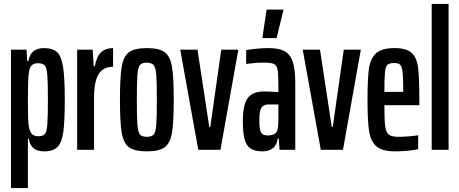

<svg xmlns="http://www.w3.org/2000/svg" viewBox="-20 -763 2340 978"><path d="M36 -510H115L119 -452H125Q135 -518 204 -518Q249 -518 271 -497Q293 -476 301.5 -421Q310 -366 310 -254Q310 -145 302.5 -91Q295 -37 273 -14.5Q251 8 205 8Q136 8 127 -56H122V195H36ZM224 -255Q224 -345 221 -381.5Q218 -418 208 -429.5Q198 -441 174 -441Q154 -441 143 -431.5Q132 -422 128 -399Q124 -379 123 -338Q122 -297 122 -246Q122 -150 126 -124Q131 -92 142.5 -80.5Q154 -69 176 -69Q199 -69 208.5 -80.5Q218 -92 221 -128.5Q224 -165 224 -255Z M373 -510H452L457 -426H463Q473 -478 496 -498Q519 -518 556 -518V-423Q506 -423 482.5 -385.5Q459 -348 459 -263V0H373Z M591 -255Q591 -371 600 -423.5Q609 -476 637 -497Q665 -518 728 -518Q791 -518 819 -497Q847 -476 856 -423.5Q865 -371 865 -255Q865 -139 856 -86.5Q847 -34 819 -13Q791 8 728 8Q665 8 637 -13Q609 -34 600 -86.5Q591 -139 591 -255ZM779 -255Q779 -346 776 -382.5Q773 -419 763 -431Q753 -443 728 -444Q703 -444 693 -432Q683 -420 680 -383Q677 -346 677 -255Q677 -164 680 -127Q683 -90 693 -78Q703 -66 728 -66Q753 -66 763 -78Q773 -90 776 -127Q779 -164 779 -255Z M990 0 898 -510H986L1046 -116H1051L1107 -510H1194L1103 0Z M1217 -145Q1217 -229 1241.5 -263Q1266 -297 1324 -297Q1347 -297 1398 -294V-336Q1398 -389 1393.5 -410Q1389 -431 1374.5 -437.5Q1360 -444 1322 -444Q1285 -444 1261.5 -440.5Q1238 -437 1234 -437V-508Q1297 -518 1348 -518Q1400 -518 1429 -502.5Q1458 -487 1471 -449Q1484 -411 1484 -340V0H1404L1400 -58H1395Q1390 -23 1369 -7.5Q1348 8 1317 8Q1277 8 1255.5 -7Q1234 -22 1225.5 -55Q1217 -88 1217 -145ZM1396 -115Q1398 -131 1398 -162V-197V-231H1349Q1323 -231 1312 -215Q1301 -199 1301 -150Q1301 -106 1309 -89.5Q1317 -73 1343 -73Q1365 -73 1379 -81Q1393 -89 1396 -115ZM1317 -569V-574L1338 -714H1423V-709L1389 -569Z M1614 0 1522 -510H1610L1670 -116H1675L1731 -510H1818L1727 0Z M2116 -227H1938Q1938 -151 1942 -120Q1946 -89 1960.5 -77.5Q1975 -66 2011 -66Q2033 -66 2062.5 -68.5Q2092 -71 2110 -74V-3Q2088 2 2055.5 5Q2023 8 1992 8Q1927 8 1897.5 -17.5Q1868 -43 1860 -95Q1852 -147 1852 -254Q1852 -363 1859.5 -414.5Q1867 -466 1896 -492Q1925 -518 1990 -518Q2050 -518 2076.5 -494Q2103 -470 2109.5 -419Q2116 -368 2116 -255ZM1938 -295H2034V-306Q2034 -370 2030.5 -397.5Q2027 -425 2018 -433.5Q2009 -442 1988 -442Q1964 -442 1954 -433Q1944 -424 1941 -395Q1938 -366 1938 -295Z M2179 0V-743H2265V0Z"/></svg>

Font: Saira Ultra Condensed SemiBold
Style: Regular
Weight: 600
Width: 1
Designer: Hector Gatti with collaboration of the Omnibus-Type team
Foundry: Omnibus-Type
Version: Version 1.001; ttfautohint (v1.8)